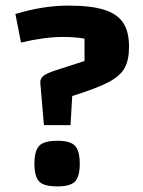

<svg xmlns="http://www.w3.org/2000/svg" viewBox="-20 -660 512 686"><path d="M124 -364Q123 -380 136.5 -390Q150 -400 189 -412L282 -442V-522Q247 -528 206 -528Q140 -528 55 -508L35 -610Q134 -640 224 -640Q304 -640 351 -625.5Q398 -611 419.5 -579.5Q441 -548 441 -493Q441 -445 425 -416.5Q409 -388 367 -366Q325 -344 238 -317L232 -213H137ZM185 -157Q232 -157 248.5 -138.5Q265 -120 265 -75Q265 -30 248.5 -12Q232 6 185 6Q136 6 119.5 -12Q103 -30 103 -75Q103 -120 119.5 -138.5Q136 -157 185 -157Z"/></svg>

Font: Changa SemiBold
Style: Regular
Weight: 600
Designer: Eduardo Rodriguez Tunni
Foundry: Eduardo Rodriguez Tunni
Version: Version 2.002; ttfautohint (v1.5) -l 8 -r 50 -G 150 -x 14 -H